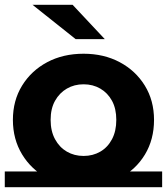

<svg xmlns="http://www.w3.org/2000/svg" viewBox="-22 -771 699 804"><path d="M328 10Q242 10 175.5 -25.5Q109 -61 70.5 -124.5Q32 -188 32 -269Q32 -350 70.5 -412.5Q109 -475 175.5 -510.5Q242 -546 328 -546Q413 -546 479.5 -510.5Q546 -475 584.5 -412.5Q623 -350 623 -269Q623 -187 585 -124Q547 -61 480 -25.5Q413 10 328 10ZM-2 13V-53H657V13ZM328 -118Q367 -118 398 -136Q429 -154 447 -188Q465 -222 465 -269Q465 -316 447 -349Q429 -382 398 -400Q367 -418 328 -418Q289 -418 258 -400Q227 -382 208.5 -349Q190 -316 190 -269Q190 -222 208.5 -188Q227 -154 258 -136Q289 -118 328 -118ZM295 -607 114 -751H282L417 -607Z"/></svg>

Font: Montserrat Underline Thin
Style: Bold
Weight: 700
Version: Version 9.000